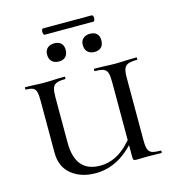

<svg xmlns="http://www.w3.org/2000/svg" viewBox="-108 -806 827 909"><g transform="rotate(-15 305.5 -351.5)"><path d="M371 -456Q368 -456 368 -462Q368 -468 371 -468L415 -467Q451 -465 475 -465Q496 -465 532 -467L577 -468Q579 -468 579 -462Q579 -456 577 -456Q548 -456 533.5 -450.5Q519 -445 513.5 -430.5Q508 -416 508 -387V-81Q508 -51 513 -36.5Q518 -22 531.5 -17Q545 -12 574 -12Q577 -12 577 -6Q577 0 574 0L509 -1L454 0Q442 0 439 -3Q436 -6 436 -19V-385Q436 -415 431.5 -429.5Q427 -444 413.5 -450Q400 -456 371 -456ZM250 12Q179 12 132.5 -25.5Q86 -63 86 -132V-387Q86 -417 82 -431Q78 -445 66.5 -450.5Q55 -456 32 -456Q30 -456 30 -462Q30 -468 32 -468L71 -467Q103 -465 123 -465Q147 -465 185 -467L225 -468Q227 -468 227 -462Q227 -456 225 -456Q196 -456 182 -450Q168 -444 163 -429.5Q158 -415 158 -385V-163Q158 -17 280 -17Q328 -17 371 -43Q414 -69 459 -129L472 -118Q420 -50 365.5 -19Q311 12 250 12ZM172 -590Q172 -610 184.5 -621.5Q197 -633 219 -633Q240 -633 251.5 -621.5Q263 -610 263 -590Q263 -568 251.5 -556Q240 -544 219 -544Q197 -544 184.5 -556Q172 -568 172 -590ZM347 -590Q347 -610 359.5 -621.5Q372 -633 393 -633Q415 -633 426.5 -621.5Q438 -610 438 -590Q438 -568 426.5 -556Q415 -544 393 -544Q372 -544 359.5 -556Q347 -568 347 -590ZM178 -700Q178 -706 180 -710.5Q182 -715 185 -715H424Q428 -715 430 -710.5Q432 -706 432 -700Q432 -694 430 -689Q428 -684 424 -684H185Q182 -684 180 -689Q178 -694 178 -700Z"/></g></svg>

Font: Cormorant Unicase Medium
Style: Regular
Weight: 500
Designer: Christian Thalmann (Catharsis Fonts)
Foundry: Catharsis Fonts
Version: Version 4.000